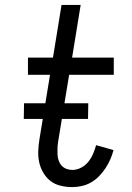

<svg xmlns="http://www.w3.org/2000/svg" viewBox="-20 -755 540 783"><path d="M275 8Q251 8 227.5 2.5Q204 -3 186.5 -16.5Q169 -30 157 -50Q145 -70 140 -92.5Q135 -115 136 -139.5Q137 -164 141 -188L184 -450H94V-520H196L231 -735H309L274 -520H444V-450H262L217 -177Q215 -164 214.5 -151Q214 -138 214.5 -125.5Q215 -113 219 -101Q223 -89 231 -80Q239 -71 250.5 -66.5Q262 -62 275 -62Q293 -62 310.5 -71Q328 -80 340 -95Q352 -110 359.5 -127.5Q367 -145 372 -163L443 -143Q438 -124 430 -105.5Q422 -87 410.5 -69.5Q399 -52 384.5 -37Q370 -22 352 -11.5Q334 -1 314 3.5Q294 8 275 8ZM77 -270 78 -334H340L339 -270Z"/></svg>

Font: Iosevka Curly Slab
Style: Italic
Weight: 400
Italic angle: -9°
Monospace: yes
Designer: Belleve Invis
Foundry: Belleve Invis
Version: Version 22.1.2; ttfautohint (v1.8.4)